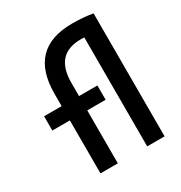

<svg xmlns="http://www.w3.org/2000/svg" viewBox="-174 -866 933 990"><g transform="rotate(-30 293.0 -371.0)"><path d="M137.7 0V-315.4H33.2V-400.4H137.7V-473.6Q137.7 -742.2 397.5 -742.2Q460.9 -742.2 519.5 -732.4V0H416V-648.9Q405.3 -649.4 394.5 -649.4Q241.2 -649.4 241.2 -478.5V-400.4H350.6V-315.4H241.2V0Z"/></g></svg>

Font: Cascadia Mono PL
Style: Regular
Weight: 400
Monospace: yes
Designer: Aaron Bell
Foundry: Saja Typeworks
Version: Version 2404.023; ttfautohint (v1.8.4)